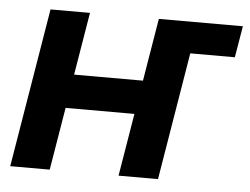

<svg xmlns="http://www.w3.org/2000/svg" viewBox="-43 -568 806 620"><g transform="rotate(5 360.0 -258.0)"><path d="M224.6 -515.6 190.9 -312.5H414.1L447.8 -515.6H720.2L703.1 -413.6H558.6L490.2 0H362.3L396 -203.1H172.9L139.2 0H11.2L96.7 -515.6Z"/></g></svg>

Font: Inter Display Semi Bold
Style: Italic
Weight: 600
Italic angle: -9.39999°
Designer: Rasmus Andersson
Foundry: rsms
Version: Version 4.000;git-4fc901f